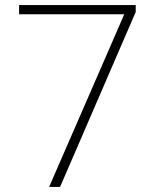

<svg xmlns="http://www.w3.org/2000/svg" viewBox="-20 -734 610 754"><path d="M173 0H216L513 -687V-714H55V-678H468Z"/></svg>

Font: Noto Sans Arabic ExtLt
Style: Regular
Weight: 200
Designer: Monotype Design Team, Nadine Chahine, Nizar Qandah and Khaled Hosny
Foundry: Monotype Imaging Inc.
Version: Version 2.012